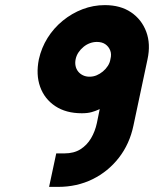

<svg xmlns="http://www.w3.org/2000/svg" viewBox="-20 -730 602 751"><path d="M390 -710Q345 -710 303 -694Q261 -678 225.5 -649Q190 -620 166 -581.5Q142 -543 132 -498Q120 -438 137 -390.5Q154 -343 196 -315Q238 -287 300 -287Q323 -287 338.5 -291.5Q354 -296 362.5 -300Q371 -304 370 -303L359 -249Q352 -216 336 -189Q320 -162 294.5 -146Q269 -130 232 -130H200L172 1H207Q281 1 342 -29Q403 -59 445 -113Q487 -167 502 -239L557 -498Q570 -558 552 -606Q534 -654 492.5 -682Q451 -710 390 -710ZM359 -566Q379 -566 392 -557Q405 -548 411 -533Q417 -518 412 -499Q410 -485 402 -472.5Q394 -460 382.5 -450.5Q371 -441 358 -435.5Q345 -430 330 -430Q316 -430 304.5 -435.5Q293 -441 285.5 -450.5Q278 -460 275.5 -472.5Q273 -485 276 -499Q279 -513 287 -525Q295 -537 306.5 -546.5Q318 -556 331.5 -561Q345 -566 359 -566Z"/></svg>

Font: Advent Pro ExtraBold
Style: Italic
Weight: 800
Italic angle: -12°
Version: Version 3.000